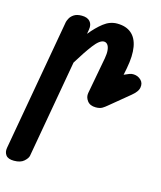

<svg xmlns="http://www.w3.org/2000/svg" viewBox="-159 -607 950 1131"><g transform="rotate(15 315.5 -41.0)"><path d="M34.5 428.5Q-1.5 428.5 -15 410.2Q-28.5 392 -24 366L119 -440.5Q121 -449 128.5 -463.2Q136 -477.5 153.2 -489Q170.5 -500.5 200.5 -500.5Q235 -500.5 251.2 -482Q267.5 -463.5 262 -432L257.5 -405Q293.5 -450 331.8 -479.8Q370 -509.5 414 -509.5Q468 -509.5 500.5 -482.2Q533 -455 542.2 -402Q551.5 -349 536.5 -270.5L528 -227.5L532.5 -230Q547 -237 560.2 -241.8Q573.5 -246.5 586 -245.5Q612 -244 630 -226.5Q648 -209 643.5 -182Q641.5 -167.5 630.8 -153.5Q620 -139.5 604 -126.5L484.5 -28Q473.5 -18.5 458.8 -9.2Q444 0 418.5 0Q383.5 0 366.8 -22.2Q350 -44.5 354.5 -70L396 -292.5Q401.5 -322.5 399.2 -343.8Q397 -365 388.2 -376Q379.5 -387 366 -387Q340 -387 304.5 -340.5Q269 -294 224.5 -221L119 375.5Q116 391.5 95.2 410Q74.5 428.5 34.5 428.5Z"/></g></svg>

Font: Edu AU VIC WA NT Hand
Style: Bold
Weight: 700
Version: Version 1.001